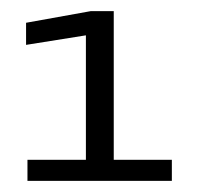

<svg xmlns="http://www.w3.org/2000/svg" viewBox="-20 -699 357 344"><path d="M29.2 -375H287.9V-412.7H183.8V-679H142.3L26.7 -658.2V-618.6L133.9 -635.7V-412.7H29.2Z"/></svg>

Font: Anybody Thin
Style: Regular
Weight: 100
Designer: Tyler Finck
Foundry: Etcetera Type Company
Version: Version 1.114;gftools[0.9.25]